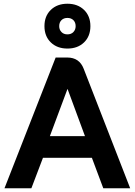

<svg xmlns="http://www.w3.org/2000/svg" viewBox="-20 -1008 721 1028"><path d="M472 -163H210L148 0H4L278 -700H340Q405 -700 428 -640L677 0H533ZM247 -279H435L342 -531H341ZM218 -868Q218 -922 252 -955Q286 -988 341 -988Q396 -988 430 -955Q464 -922 464 -868Q464 -814 430 -781Q396 -748 341 -748Q286 -748 252 -781Q218 -814 218 -868ZM385 -868Q385 -888 373 -900Q361 -912 341 -912Q321 -912 309 -900Q297 -888 297 -868Q297 -849 309 -836.5Q321 -824 341 -824Q361 -824 373 -836.5Q385 -849 385 -868Z"/></svg>

Font: Stavian Bold
Style: Bold
Weight: 700
Version: Version 1.000; ttfautohint (v1.6)